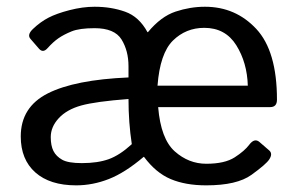

<svg xmlns="http://www.w3.org/2000/svg" viewBox="-20 -541 884 569"><path d="M41.5 -136.7Q41.5 -223.6 121.6 -264.2Q201.7 -304.7 360.8 -311.5V-344.7Q360.8 -390.6 340.1 -424.1Q319.3 -457.5 260.3 -457.5Q215.3 -457.5 192.1 -448Q168.9 -438.5 153.3 -427.7Q137.7 -417 120.6 -397.9Q107.4 -383.3 95.7 -396.5L70.3 -425.8Q59.6 -438 77.6 -455.1Q99.6 -476.1 123.5 -488.5Q147.5 -501 186.3 -511Q225.1 -521 260.3 -521Q309.6 -521 350.8 -506.3Q392.1 -491.7 417 -445.8H418.5Q457 -492.2 500.2 -506.6Q543.5 -521 587.4 -521Q678.2 -521 739.5 -455.3Q800.8 -389.6 800.8 -245.6Q800.8 -223.6 780.8 -223.6H448.7Q456.5 -129.4 497.8 -92.5Q539.1 -55.7 591.3 -55.7Q646 -55.7 675.5 -74.7Q705.1 -93.8 718.8 -112.3Q734.4 -132.8 749 -120.1L777.8 -95.2Q789.1 -85.4 777.8 -68.4Q768.6 -54.2 725.3 -22.9Q682.1 8.3 591.3 8.3Q529.8 8.3 485.8 -10.3Q441.9 -28.8 406.7 -76.2H405.8Q350.6 -29.3 302.7 -10.5Q254.9 8.3 205.6 8.3Q127.9 8.3 84.7 -30Q41.5 -68.4 41.5 -136.7ZM130.4 -134.8Q130.4 -109.4 138.4 -93.5Q146.5 -77.6 164.3 -67.6Q182.1 -57.6 222.7 -57.6Q269.5 -57.6 302.2 -69.3Q335 -81.1 370.6 -113.8Q360.8 -178.2 360.8 -247.6Q263.2 -240.2 220.5 -228.3Q177.7 -216.3 154.1 -190.7Q130.4 -165 130.4 -134.8ZM446.8 -287.1H714.4Q712.4 -355.5 680.2 -407Q647.9 -458.5 585.4 -458.5Q530.8 -458.5 492.4 -420.7Q454.1 -382.8 446.8 -287.1Z"/></svg>

Font: Istok
Style: Regular
Weight: 500
Designer: Andrey V. Panov
Foundry: Andrey V. Panov
Version: Version 1.0.3